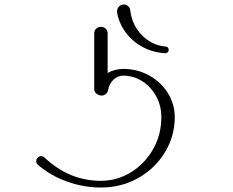

<svg xmlns="http://www.w3.org/2000/svg" viewBox="-20 -813 1040 858"><path d="M150 -76Q142 -82 142 -93Q142 -102 148.5 -108.5Q155 -115 164 -115Q173 -115 179 -109Q289 -5 431 -5Q503 -5 565 -43Q627 -81 664 -146Q701 -211 701 -290Q701 -341 677.5 -383.5Q654 -426 615 -450.5Q576 -475 531 -475Q506 -475 487 -457Q468 -439 463 -410Q461 -400 453 -393Q445 -386 435 -386Q429 -386 427 -387Q416 -389 408.5 -397Q401 -405 401 -417V-663Q401 -676 409.5 -684.5Q418 -693 431 -693Q444 -693 452.5 -684.5Q461 -676 461 -663V-487Q494 -505 531 -505Q594 -505 647 -475.5Q700 -446 730.5 -396.5Q761 -347 761 -290Q761 -205 717 -132.5Q673 -60 597.5 -17.5Q522 25 431 25Q354 25 280 -1.5Q206 -28 150 -76ZM503 -759V-762Q503 -774 511.5 -783.5Q520 -793 533 -793Q544 -793 552.5 -786Q561 -779 562 -767Q570 -700 615 -655Q660 -610 720 -605Q726 -605 730 -600.5Q734 -596 734 -590Q734 -584 729.5 -579.5Q725 -575 719 -575Q664 -578 617.5 -603Q571 -628 541 -669Q511 -710 503 -759Z"/></svg>

Font: GL-CurulMinamoto Light
Style: Regular
Weight: 300
Designer: Eunice (kana); Ryoko NISHIZUKA 西塚涼子 (ideographs); Frank Grießhammer (Latin, Greek & Cyrillic); Wenlong ZHANG
Foundry: Gutenberg Labo; Adobe
Version: Version 1.002